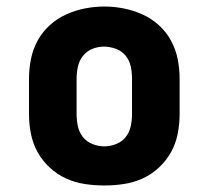

<svg xmlns="http://www.w3.org/2000/svg" viewBox="-20 -561 640 589"><path d="M300 8Q270 8 240 3.5Q210 -1 182.5 -13.5Q155 -26 132.5 -47Q110 -68 95.5 -94Q81 -120 75 -150Q69 -180 69 -210V-320Q69 -350 75 -380Q81 -410 95.5 -436.5Q110 -463 132.5 -483.5Q155 -504 182.5 -516.5Q210 -529 240 -535Q270 -541 300 -541Q330 -541 360 -535Q390 -529 417.5 -516.5Q445 -504 467.5 -483.5Q490 -463 504.5 -436.5Q519 -410 525 -380Q531 -350 531 -320V-210Q531 -180 525 -150Q519 -120 504.5 -94Q490 -68 467.5 -47Q445 -26 417.5 -13.5Q390 -1 360 3.5Q330 8 300 8ZM300 -112Q318 -112 336 -119Q354 -126 365.5 -140.5Q377 -155 381 -173.5Q385 -192 385 -210V-320Q385 -339 381 -357.5Q377 -376 365 -390.5Q353 -405 335 -411.5Q317 -418 299 -418Q280 -418 263 -411Q246 -404 234.5 -389.5Q223 -375 219 -356.5Q215 -338 215 -320V-210Q215 -192 219 -173.5Q223 -155 234.5 -140.5Q246 -126 264 -119Q282 -112 300 -112Z"/></svg>

Font: Iosevka Curly Heavy Extended
Style: Regular
Weight: 900
Width: 7
Monospace: yes
Designer: Belleve Invis
Foundry: Belleve Invis
Version: Version 11.1.0; ttfautohint (v1.8.3)